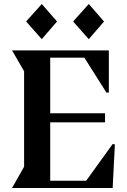

<svg xmlns="http://www.w3.org/2000/svg" viewBox="-20 -936 632 956"><path d="M188 -916 264 -829 188 -741 110 -829ZM422 -916 498 -829 422 -741 344 -829ZM40 0 100 -106V-581L40 -685H522V-475H510L400 -649H230V-372H503V-327H230V-36H409L541 -219L552 -217L541 0Z"/></svg>

Font: Bluu Next Cyrillic
Style: Bold
Weight: 700
Designer: Igor Stepanchenko
Foundry: Igor Stepanchenko
Version: Version 1.000